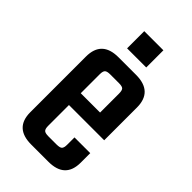

<svg xmlns="http://www.w3.org/2000/svg" viewBox="-199 -696 759 759"><g transform="rotate(45 180.0 -316.5)"><path d="M135 -488H233Q327 -488 327 -399V-216H130V-100Q130 -83 136 -77Q142 -71 160 -71H206Q224 -71 230 -77Q236 -83 236 -101V-141H324V-88Q324 0 231 0H135Q42 0 42 -88V-399Q42 -488 135 -488ZM130 -282H238V-388Q238 -405 232.5 -411Q227 -417 209 -417H160Q142 -417 136 -411Q130 -405 130 -388ZM241 -633V-537H134V-633Z"/></g></svg>

Font: Teko Regular
Style: Regular
Weight: 400
Designer: Manushi Parikh, Jonny Pinhorn
Foundry: Indian Type Foundry
Version: Version 1.105;PS 1.0;hotconv 1.0.78;makeotf.lib2.5.61930; tt